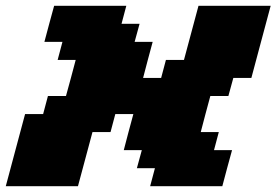

<svg xmlns="http://www.w3.org/2000/svg" viewBox="-20 -645 957 665"><path d="M500 0H750Q755.4 -21 766.6 -62.5Q777.8 -104 783.7 -125H721.2L737.8 -187.5H675.3Q680.7 -208.5 691.7 -250.2Q702.6 -292 708.5 -312.5H771L788.1 -375H850.6Q861.8 -416.5 884 -500Q906.2 -583.5 917.5 -625H667.5L617.2 -437.5H554.7L538.1 -375H475.6Q481 -395.5 491.9 -437.3Q502.9 -479 508.8 -500H446.3L463.4 -562.5H400.9L417.5 -625H167.5Q161.6 -604 150.4 -562.3Q139.2 -520.5 133.8 -500H196.3L179.7 -437.5H242.2Q236.8 -417 225.6 -375Q214.4 -333 208.5 -312.5H146L129.4 -250H66.9Q55.7 -208 33.4 -125Q11.2 -42 0 0H250L300.3 -187.5H362.8L379.4 -250H441.9Q436 -229 425 -187.3Q414.1 -145.5 408.7 -125H471.2L454.1 -62.5H516.6Z"/></svg>

Font: Faithful 32x
Style: BoldOblique
Weight: 400
Foundry: Faithful Resource Pack
Version: Version 1.0; January 27, 2023